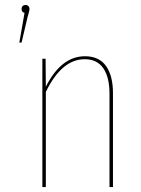

<svg xmlns="http://www.w3.org/2000/svg" viewBox="-20 -755 569 775"><path d="M99 -719Q99 -713 96 -703Q93 -693 91 -685L67 -583H58L79 -703Q67 -706 67 -719Q67 -726 71.5 -730.5Q76 -735 83 -735Q90 -735 94.5 -730.5Q99 -726 99 -719ZM436 -379V0H422V-377Q422 -443 397 -479.5Q372 -516 322 -516Q229 -516 165 -384V0H151V-518H164L165 -405Q227 -528 323 -528Q380 -528 408 -488.5Q436 -449 436 -379Z"/></svg>

Font: Fira Sans Compressed Hair
Style: Regular
Weight: 100
Width: 1
Designer: bBox Type GmbH & Carrois Corporate GbR & Edenspiekermann AG
Foundry: bBox Type GmbH & Carrois Corporate GbR & Edenspiekermann AG
Version: Version 4.301